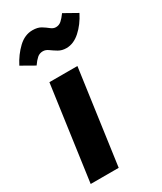

<svg xmlns="http://www.w3.org/2000/svg" viewBox="-199 -865 791 938"><g transform="rotate(-30 196.5 -396.5)"><path d="M96.5 -531.6H254.5L180.5 0H22.5ZM252.5 -633.9Q227.4 -633.9 208.4 -645.2Q189.4 -656.6 174.4 -667.6Q159.4 -678.6 144.1 -678.6Q125.1 -678.6 111.6 -666.8Q98 -654.9 83 -633.2L9.6 -675Q34.5 -723.7 71 -758.3Q107.5 -792.9 151.3 -792.9Q180.3 -792.9 198.5 -781.8Q216.6 -770.8 230.4 -759.5Q244.3 -748.1 259 -748.1Q276.6 -748.1 290 -759.8Q303.3 -771.5 318.7 -792.8L392.8 -751.1Q367.2 -700.3 330.2 -667.1Q293.2 -633.9 252.5 -633.9Z"/></g></svg>

Font: Fira Sans Variable
Style: Italic
Weight: 397
Italic angle: -8°
Designer: Carrois Corporate & Edenspiekermann AG
Foundry: Carrois Corporate GbR & Edenspiekermann AG
Version: Version 4.202